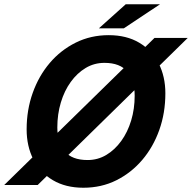

<svg xmlns="http://www.w3.org/2000/svg" viewBox="-92 -868 901 901"><path d="M299 13Q216 13 156 -22.5Q96 -58 64.5 -120Q33 -182 33 -261Q33 -352 61.5 -432Q90 -512 141.5 -572.5Q193 -633 263.5 -668Q334 -703 418 -703Q502 -703 561.5 -667.5Q621 -632 652.5 -570.5Q684 -509 684 -430Q684 -338 655.5 -258Q627 -178 575.5 -117.5Q524 -57 454 -22Q384 13 299 13ZM-72 0 633 -690H789L85 0ZM319 -117Q367 -117 407 -141Q447 -165 477 -206.5Q507 -248 523.5 -302.5Q540 -357 540 -419Q540 -489 506 -531Q472 -573 398 -573Q350 -573 310 -549Q270 -525 240 -483.5Q210 -442 193.5 -387Q177 -332 177 -270Q177 -200 211 -158.5Q245 -117 319 -117ZM372 -735 498 -848H659L489 -735Z"/></svg>

Font: Radio Canada Big SemiBold
Style: Italic
Weight: 600
Italic angle: -12°
Designer: Étienne Aubert Bonn
Foundry: Coppers and Brasses
Version: Version 1.001